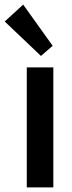

<svg xmlns="http://www.w3.org/2000/svg" viewBox="-41 -813 313 833"><path d="M75.2 -520.5H190.4V0H75.2ZM-20.5 -719.7 59.6 -793 187.5 -614.3 136.7 -570.3Z"/></svg>

Font: Reddit Sans Fudge SemiBold
Style: Regular
Weight: 600
Designer: Stephen Hutchings
Foundry: Reddit
Version: Version 1.011